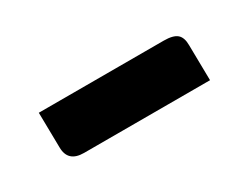

<svg xmlns="http://www.w3.org/2000/svg" viewBox="-27 -501 391 301"><g transform="rotate(-30 168.5 -350.0)"><path d="M39 -395H265Q282 -395 289 -389Q296 -383 296 -369L297 -305H69Q40 -305 40 -332Z"/></g></svg>

Font: Coupeur_Texte
Style: Regular
Weight: 400
Designer: Léa Rolland
Version: Version 1.000;PS 001.000;hotconv 1.0.88;makeotf.lib2.5.64775